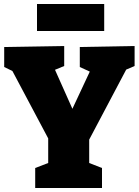

<svg xmlns="http://www.w3.org/2000/svg" viewBox="-20 -940 694 960"><path d="M653 -610 611 -592 426 -242V-125L490 -100V0H156V-100L221 -125V-248L42 -585L1 -605V-705L301 -710V-610L255 -591L342 -396L429 -582L379 -605V-705L653 -710ZM165 -920H501V-785H165Z"/></svg>

Font: Bitter Pro Black
Style: Regular
Weight: 900
Designer: Sol Matas, and Bitter project Authors
Foundry: Sol Matas
Version: Version 1.010